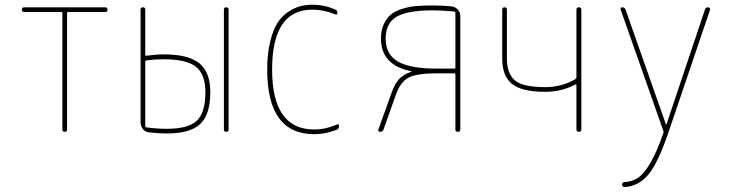

<svg xmlns="http://www.w3.org/2000/svg" viewBox="-20 -550 3040 801"><path d="M81.1 -500Q71.3 -500 71.3 -509.8Q71.3 -519.5 81.1 -519.5H418.9Q428.7 -519.5 428.7 -509.8Q428.7 -500 418.9 -500H264.6Q259.8 -500 259.8 -495.1V-9.8Q259.8 0 250 0Q240.2 0 240.2 -9.8V-495.1Q240.2 -500 235.4 -500Z M914.1 -9.8V-509.8Q914.1 -519.5 923.8 -519.5Q933.6 -519.5 933.6 -509.8V-9.8Q933.6 0 923.8 0Q914.1 0 914.1 -9.8ZM585.9 -292V-25.4Q585.9 -19.5 590.8 -18.6Q631.8 -12.7 676.8 -12.7Q765.6 -12.7 801.3 -46.4Q836.9 -80.1 836.9 -165Q836.9 -240.2 797.4 -271.5Q757.8 -302.7 663.1 -302.7Q625 -302.7 591.8 -297.9Q585.9 -297.9 585.9 -292ZM599.6 2Q585 0 575.7 -12.2Q566.4 -24.4 566.4 -39.1V-509.8Q566.4 -519.5 576.2 -519.5Q585.9 -519.5 585.9 -509.8V-322.3Q585.9 -317.4 589.8 -317.4Q631.8 -323.2 663.1 -323.2Q765.6 -323.2 811.5 -286.1Q857.4 -249 857.4 -165Q857.4 -73.2 815.9 -33.2Q774.4 6.8 676.8 6.8Q641.6 6.8 599.6 2Z M1291 9.8Q1094.7 9.8 1094.7 -259.8Q1094.7 -324.2 1106.4 -373.5Q1118.2 -422.9 1136.2 -452.1Q1154.3 -481.4 1180.2 -499Q1206.1 -516.6 1230.5 -523.4Q1254.9 -530.3 1283.2 -530.3Q1333 -530.3 1377.9 -510.7Q1387.7 -507.8 1387.7 -496.1Q1387.7 -486.3 1377.9 -490.2Q1331.1 -509.8 1283.2 -509.8Q1115.2 -509.8 1115.2 -259.8Q1115.2 -9.8 1291 -9.8Q1337.9 -9.8 1384.8 -30.3Q1394.5 -34.2 1394.5 -24.4Q1394.5 -12.7 1384.8 -8.8Q1337.9 9.8 1291 9.8Z M1588.9 -388.7Q1588.9 -323.2 1639.6 -293.5Q1690.4 -263.7 1802.7 -263.7H1875Q1879.9 -263.7 1879.9 -268.6V-496.1Q1879.9 -502 1874 -502Q1825.2 -506.8 1783.2 -506.8Q1679.7 -506.8 1634.3 -480Q1588.9 -453.1 1588.9 -388.7ZM1566.4 0Q1562.5 0 1559.6 -2.9Q1556.6 -5.9 1558.6 -9.8L1613.3 -162.1Q1627 -201.2 1645.5 -220.7Q1664.1 -240.2 1696.3 -251Q1697.3 -251 1697.3 -252Q1697.3 -252.9 1695.3 -252.9Q1569.3 -278.3 1569.3 -388.7Q1569.3 -423.8 1581.1 -449.2Q1592.8 -474.6 1611.3 -489.7Q1629.9 -504.9 1659.7 -513.7Q1689.5 -522.5 1717.3 -524.9Q1745.1 -527.3 1783.2 -527.3Q1829.1 -527.3 1864.3 -523.4Q1878.9 -521.5 1889.6 -510.3Q1900.4 -499 1900.4 -483.4V-9.8Q1900.4 0 1890.1 0Q1879.9 0 1879.9 -9.8V-239.3Q1879.9 -244.1 1875 -244.1H1802.7Q1718.8 -244.1 1685.1 -226.6Q1651.4 -209 1632.8 -158.2L1580.1 -9.8Q1576.2 0 1566.4 0Z M2253.9 -167Q2157.2 -167 2116.2 -199.7Q2075.2 -232.4 2075.2 -305.7V-509.8Q2075.2 -519.5 2085 -519.5Q2094.7 -519.5 2094.7 -509.8V-305.7Q2094.7 -244.1 2127.4 -215.3Q2160.2 -186.5 2253.9 -186.5Q2324.2 -186.5 2379.9 -219.7Q2384.8 -222.7 2384.8 -227.5V-509.8Q2384.8 -519.5 2395 -519.5Q2405.3 -519.5 2405.3 -509.8V-9.8Q2405.3 0 2395 0Q2384.8 0 2384.8 -9.8V-195.3Q2384.8 -196.3 2383.3 -197.3Q2381.8 -198.2 2379.9 -197.3Q2323.2 -167 2253.9 -167Z M2747.1 -4.9 2569.3 -509.8Q2567.4 -513.7 2569.8 -516.6Q2572.3 -519.5 2576.2 -519.5Q2585.9 -519.5 2589.8 -509.8L2757.8 -32.2Q2757.8 -31.2 2758.8 -31.2Q2760.7 -31.2 2760.7 -32.2L2920.9 -509.8Q2923.8 -519.5 2933.6 -519.5Q2936.5 -519.5 2939.9 -516.6Q2943.4 -513.7 2942.4 -509.8L2769.5 0Q2725.6 129.9 2684.6 178.7Q2643.6 227.5 2585 230.5Q2581.1 230.5 2578.1 227.1Q2575.2 223.6 2575.2 219.7Q2575.2 215.8 2577.6 212.9Q2580.1 210 2584 210Q2617.2 208 2641.6 191.9Q2666 175.8 2692.9 130.4Q2719.7 85 2748 3.9Q2749 1 2747.1 -4.9Z"/></svg>

Font: Rounded Mgen+ 1m thin
Style: Regular
Weight: 100
Designer: [Source Han Sans]
Ryoko NISHIZUKA  (kana & ideographs); Paul D. Hunt (Latin, Greek & Cyrillic); Wenlong ZHANG  (bopomofo
Version: Version 1.059.20150602